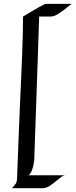

<svg xmlns="http://www.w3.org/2000/svg" viewBox="-20 -863 402 1010"><path d="M361.8 -842.8Q355.5 -842.8 343 -832.3Q330.6 -821.8 314.5 -809.3Q298.3 -796.9 280.3 -786.4Q262.2 -775.9 245.1 -775.9H186Q181.6 -644.5 178.2 -543.2Q174.8 -441.9 172.1 -365.2Q169.4 -288.6 167.5 -233.2Q165.5 -177.7 164.1 -137.9Q162.6 -98.1 161.9 -70.6Q161.1 -43 160.2 -22Q159.7 -16.1 157.5 -2.9Q155.3 10.3 150.9 24.2Q146.5 38.1 140.1 48.6Q133.8 59.1 125 59.1H323.2Q313.5 59.1 300 69.6Q286.6 80.1 271 93Q255.4 106 238.3 116.5Q221.2 127 204.1 127H43Q50.8 117.7 55.9 112.1Q61 106.4 64 101.3Q66.9 96.2 68.1 89.8Q69.3 83.5 69.8 73.2Q73.7 -34.7 77.4 -127Q81.1 -219.2 84.5 -298.8Q87.9 -378.4 91.1 -446Q94.2 -513.7 96.4 -572Q98.6 -630.4 99.9 -680.7Q101.1 -731 101.1 -775.9Q125 -790.5 147 -803.2Q165.5 -814.5 185.3 -825.4Q205.1 -836.4 217.8 -842.8Z"/></svg>

Font: Quintessential
Style: Regular
Weight: 400
Designer: Astigmatic (AOETI)
Foundry: Astigmatic (AOETI)
Version: Version 1.000